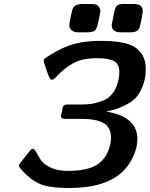

<svg xmlns="http://www.w3.org/2000/svg" viewBox="-20 -922 752 964"><path d="M75.2 -90.8 77.1 -97.2Q88.4 -113.3 128.9 -163.1Q137.7 -175.3 144.8 -175Q151.9 -174.8 161.9 -157.5Q171.9 -140.1 184.3 -119.6Q196.8 -99.1 232.4 -81.5Q268.1 -64 318.8 -64Q427.7 -64 476.1 -101.1Q504.9 -123 521 -158.9Q537.1 -194.8 537.1 -230Q537.1 -284.2 499 -304.7Q460.9 -325.2 390.1 -325.2H308.1Q286.1 -325.2 286.1 -338.9Q286.1 -347.7 292 -362.8Q293 -383.8 298.6 -390.4Q304.2 -397 315.9 -397H377.9Q413.1 -397 437.5 -400.4Q461.9 -403.8 493.9 -415.3Q525.9 -426.8 546.9 -455.3Q567.9 -483.9 576.2 -527.8Q579.1 -543.9 579.1 -561Q579.1 -601.1 552 -615.5Q524.9 -629.9 466.8 -629.9Q392.6 -629.9 346.2 -604Q299.8 -578.1 253.9 -527.8Q245.1 -520 234.9 -522.9Q227.1 -529.8 213.1 -570.8Q199.2 -611.8 199.2 -617.2Q199.2 -619.1 199.7 -621.1Q200.2 -623 201.7 -624.5Q203.1 -626 204.6 -627.4Q206.1 -628.9 209.5 -631.3Q212.9 -633.8 215.3 -635.5Q217.8 -637.2 222.9 -640.1Q228 -643.1 231.9 -646Q296.9 -687 354.5 -701.9Q412.1 -716.8 481 -716.8H488.8Q600.6 -716.8 650.9 -689Q711.9 -653.8 711.9 -576.2Q711.9 -527.3 696.5 -489.7Q681.2 -452.1 662.1 -431.6Q643.1 -411.1 609.6 -394.5Q576.2 -377.9 559.6 -373.5Q543 -369.1 513.2 -361.8Q670.4 -336.9 669.9 -222.2Q669.9 -183.1 649.4 -137.5Q628.9 -91.8 594.2 -59.1Q508.3 22 327.1 22Q248 22 201.4 9Q154.8 -3.9 108.9 -47.9Q75.2 -79.6 75.2 -90.8ZM347.2 -882.8Q356 -898.9 388.2 -901.9H439Q465.8 -901.9 474.9 -889.9Q483.9 -877.9 483.9 -866.2Q483.9 -860.4 475.8 -822.8Q467.8 -785.2 462.9 -776.9Q460 -772 456.1 -768.6Q452.1 -765.1 447 -763.7Q441.9 -762.2 439.5 -761.7Q437 -761.2 430.9 -760.5Q424.8 -759.8 423.8 -759.8H372.1Q353 -759.8 342.5 -767.8Q332 -775.9 330.1 -782.5Q328.1 -789.1 328.1 -796.1Q328.1 -803.2 335.4 -839.6Q342.8 -876 347.2 -882.8ZM541 -796.9Q541 -798.8 551.8 -854Q558.6 -887.2 567.9 -894.5Q577.1 -901.9 601.1 -901.9H652.8Q696.8 -901.9 696.8 -866.2Q696.8 -859.4 689.9 -821.8Q683.1 -784.2 676.8 -775.9Q665.5 -759.8 638.2 -759.8H585.9Q541 -759.8 541 -796.9Z"/></svg>

Font: CMU Sans Serif
Style: BoldOblique
Weight: 700
Italic angle: -12°
Version: Version 0.7.0